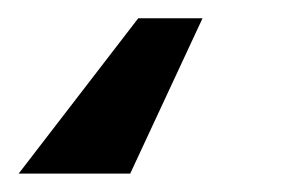

<svg xmlns="http://www.w3.org/2000/svg" viewBox="-56 21 335 210"><path d="M165.5 41 86.4 210.9H-35.6L95.2 41Z"/></svg>

Font: Inter Display Semi Bold
Style: Italic
Weight: 600
Italic angle: -9.39999°
Designer: Rasmus Andersson
Foundry: rsms
Version: Version 4.000;git-4fc901f